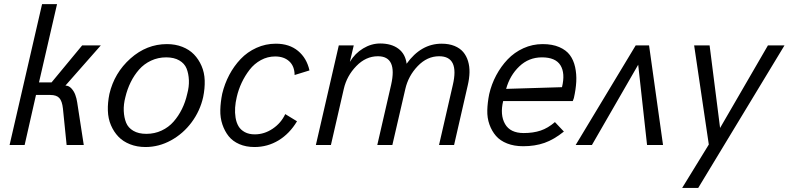

<svg xmlns="http://www.w3.org/2000/svg" viewBox="-20 -710 3861 940"><path d="M26.9 0 186 -689.9H259.3L170.9 -306.6H232.4L382.3 -487.8H473.6L300.3 -291Q316.9 -291 329.6 -277.1Q342.3 -263.2 348.6 -245.8Q355 -228.5 357.9 -209L390.1 0H306.2L288.1 -178.7Q284.2 -214.8 270.5 -230Q256.8 -245.1 226.1 -245.1H156.2L100.6 0Z M692.4 9.8Q650.9 9.8 616.7 -3.7Q582.5 -17.1 559.8 -40.8Q537.1 -64.5 523.2 -96.9Q509.3 -129.4 508.1 -168.2Q506.8 -207 515.6 -250Q539.6 -353 618.7 -423.6Q697.8 -494.1 797.4 -494.1Q838.4 -494.1 872.6 -480.7Q906.7 -467.3 929.7 -443.6Q952.6 -419.9 966.8 -387.2Q981 -354.5 982.2 -315.9Q983.4 -277.3 974.6 -234.4Q959.5 -167 918.2 -111.3Q877 -55.7 817.4 -22.9Q757.8 9.8 692.4 9.8ZM696.3 -54.7Q736.8 -54.7 771.2 -70.8Q805.7 -86.9 829.8 -114.5Q854 -142.1 870.8 -176.3Q887.7 -210.4 896.5 -250Q906.2 -285.2 904.8 -317.6Q903.3 -350.1 893.3 -374.8Q883.3 -399.4 857.7 -414.3Q832 -429.2 793.5 -429.2Q753.9 -429.2 719.5 -413.1Q685.1 -397 660.9 -369.4Q636.7 -341.8 619.9 -307.6Q603 -273.4 593.8 -234.4Q584.5 -199.2 585.9 -166.7Q587.4 -134.3 597.4 -109.4Q607.4 -84.5 632.8 -69.6Q658.2 -54.7 696.3 -54.7Z M1226.1 9.8Q1184.1 9.8 1151.6 -4.4Q1119.1 -18.6 1099.6 -43Q1080.1 -67.4 1068.8 -100.6Q1057.6 -133.8 1058.6 -171.9Q1059.6 -210 1067.9 -251Q1079.6 -299.8 1102.5 -343.3Q1125.5 -386.7 1158.2 -421.1Q1190.9 -455.6 1235.6 -475.8Q1280.3 -496.1 1330.6 -496.1Q1396.5 -496.1 1439.2 -460.7Q1481.9 -425.3 1495.1 -365.2L1422.4 -342.8Q1421.9 -386.2 1396 -409.9Q1370.1 -433.6 1327.1 -433.6Q1290 -433.6 1257.3 -415.8Q1224.6 -397.9 1201.9 -368.4Q1179.2 -338.9 1163.3 -305.2Q1147.5 -271.5 1139.2 -235.4Q1132.8 -208.5 1131.1 -183.3Q1129.4 -158.2 1133.3 -134Q1137.2 -109.9 1147.7 -92Q1158.2 -74.2 1178.5 -63.2Q1198.7 -52.2 1227.5 -52.2Q1273.9 -52.2 1314.9 -79.8Q1356 -107.4 1376.5 -151.4L1434.1 -116.2Q1397.9 -55.7 1344 -22.9Q1290 9.8 1226.1 9.8Z M1526.4 0 1638.7 -487.8H1711.9L1692.9 -407.2Q1717.8 -448.7 1757.8 -472.9Q1797.9 -497.1 1841.3 -497.1Q1896.5 -497.1 1930.7 -471.4Q1964.8 -445.8 1970.7 -397.9Q2041 -496.1 2142.1 -496.1Q2178.2 -496.1 2205.1 -485.1Q2231.9 -474.1 2247.8 -455.3Q2263.7 -436.5 2271.5 -410.6Q2279.3 -384.8 2278.6 -355Q2277.8 -325.2 2270 -292L2203.1 0H2129.4L2196.8 -293.5Q2230 -434.6 2129.9 -434.6Q2071.3 -434.6 2025.1 -386.5Q1979 -338.4 1964.4 -274.4L1900.9 0H1827.1L1895 -295.4Q1926.3 -434.6 1830.1 -434.6Q1771 -434.6 1724.4 -386.5Q1677.7 -338.4 1663.1 -274.4L1600.1 0Z M2541.5 5.9Q2497.1 5.9 2462.9 -7.6Q2428.7 -21 2408.2 -44.7Q2387.7 -68.4 2376.2 -100.6Q2364.7 -132.8 2365.7 -170.2Q2366.7 -207.5 2375 -249Q2386.2 -297.9 2409.4 -341.3Q2432.6 -384.8 2465.3 -419.2Q2498 -453.6 2542.5 -473.9Q2586.9 -494.1 2636.7 -494.1Q2684.1 -494.1 2718 -479.5Q2752 -464.8 2770 -440.4Q2788.1 -416 2795.7 -381.6Q2803.2 -347.2 2801.3 -310.1Q2799.3 -272.9 2789.6 -230L2784.2 -215.3H2443.4Q2427.2 -147.5 2452.6 -103Q2478 -58.6 2543.9 -58.6Q2590.8 -58.6 2627 -70.8Q2663.1 -83 2696.8 -112.3L2740.7 -65.9Q2692.4 -26.9 2645.8 -10.5Q2599.1 5.9 2541.5 5.9ZM2458 -274.9 2731.4 -283.2Q2748 -351.6 2723.9 -390.4Q2699.7 -429.2 2633.3 -429.2Q2568.8 -429.2 2522.5 -385Q2476.1 -340.8 2458 -274.9Z M2798.3 0 3092.3 -487.8H3157.7L3226.1 0H3147.9L3104.5 -393.1L2877.9 0Z M3319.8 210 3450.2 -2.4 3378.4 -487.8H3454.1L3505.4 -83.5L3739.7 -487.8H3820.8L3398.4 210Z"/></svg>

Font: HK Grotesk Italic
Style: Regular
Weight: 400
Italic angle: -13°
Designer: Alfredo Marco Pradil and Stefan Peev
Foundry: Hanken Design Co.
Version: Version 1.000;PS 001.000;hotconv 1.0.88;makeotf.lib2.5.64775